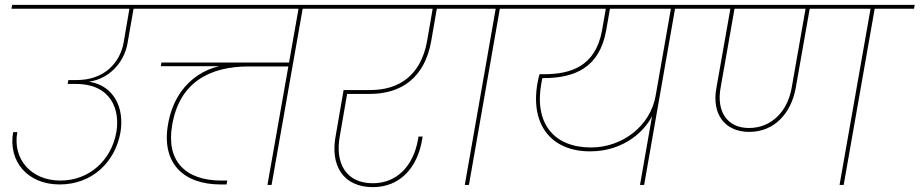

<svg xmlns="http://www.w3.org/2000/svg" viewBox="-20 -760 3779 789"><path d="M225 -2C358 -2 453 -93 475 -216C492 -317 448 -407 348 -424L349 -425C424 -436 489 -498 504 -582L530 -731H513L488 -585C474 -506 412 -431 295 -431H261L258 -415H292C439 -415 474 -306 458 -216C437 -101 347 -18 228 -18C109 -18 31 -105 51 -217H34C13 -97 93 -2 225 -2ZM681 -724 684 -740H30L27 -724Z M911 -2 914 -18H890C741 -18 663 -99 687 -243C716 -421 840 -487 1003 -487H1172L1174 -503H643L641 -488H917L947 -495C828 -497 699 -421 670 -246C644 -90 733 -2 887 -2ZM1096 0 1225 -731H1208L1079 0ZM1385 -724 1388 -740H614L611 -724Z M1512 9C1622 9 1695 -68 1715 -188C1715 -191 1716 -195 1717 -199H1700L1698 -188C1679 -79 1612 -7 1512 -7C1402 -7 1355 -89 1377 -204L1408 -383L1397 -374H1499C1629 -374 1725 -440 1752 -591L1776 -730H1759L1735 -591C1710 -452 1622 -390 1502 -390H1392L1360 -205C1335 -78 1392 9 1512 9ZM1925 -724 1928 -740H1319L1316 -724Z M1907 0 2034 -724H2196L2199 -740H1858L1855 -724H2017L1890 0Z M2405 -138C2547 -138 2638 -226 2667 -299L2675 -370C2653 -239 2534 -154 2409 -154C2256 -154 2174 -253 2205 -420C2206 -425 2208 -436 2211 -448L2200 -439H2212C2340 -439 2443 -480 2471 -635L2488 -733H2471L2454 -635C2427 -486 2324 -455 2215 -455H2197C2194 -445 2191 -431 2189 -420C2158 -249 2244 -138 2405 -138ZM2627 0 2755 -730H2738L2610 0ZM2916 -724 2919 -740H2129L2126 -724Z M3059 -218C3161 -218 3231 -293 3250 -399L3309 -733H3292L3233 -398C3216 -302 3150 -234 3058 -234C2968 -234 2924 -302 2941 -398L3000 -733H2983L2924 -399C2904 -293 2957 -218 3059 -218ZM3447 0 3576 -733H3559L3430 0ZM3736 -724 3739 -740H2849L2846 -724Z"/></svg>

Font: Poppins Devanagari Thin
Style: Italic
Weight: 100
Italic angle: -10°
Designer: Ninad Kale (Devanagari), Jonny Pinhorn (Latin)
Foundry: Indian Type Foundry
Version: 4.005